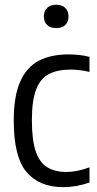

<svg xmlns="http://www.w3.org/2000/svg" viewBox="-20 -780 408 810"><path d="M246 9.5Q146 9.5 92 -54.2Q38 -118 38 -271Q38 -374 65 -435.2Q92 -496.5 143.2 -523.5Q194.5 -550.5 268 -550.5Q289.5 -550.5 312.5 -548.2Q335.5 -546 357.5 -540V-476.5Q335.5 -482 314.2 -484.2Q293 -486.5 278.5 -486.5Q222.5 -486.5 186.2 -467.5Q150 -448.5 132.2 -402Q114.5 -355.5 114.5 -273Q114.5 -189 130.8 -141.5Q147 -94 179.5 -74.2Q212 -54.5 260 -54.5Q280.5 -54.5 304.5 -59Q328.5 -63.5 357.5 -74V-10Q329 0 301 4.8Q273 9.5 246 9.5ZM217 -661.5Q192 -661.5 178.5 -674.8Q165 -688 165 -710.5Q165 -733 178.5 -746.5Q192 -760 217 -760Q242 -760 255.5 -746.5Q269 -733 269 -710.5Q269 -688 255.5 -674.8Q242 -661.5 217 -661.5Z"/></svg>

Font: Encode Sans Condensed
Style: Regular
Weight: 400
Width: 3
Designer: Multiple Designers
Foundry: Impallari Type
Version: Version 3.000; ttfautohint (v1.8.3) -l 8 -r 50 -G 200 -x 14 